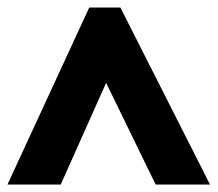

<svg xmlns="http://www.w3.org/2000/svg" viewBox="-23 -736 580 512"><path d="M-3 -244 215 -716H298L537 -244H392L260 -515L139 -244Z"/></svg>

Font: Noto Sans Myanmar UI SemiCondensed Black
Style: Regular
Weight: 900
Width: 4
Designer: Monotype Design Team
Foundry: Monotype Imaging Inc.
Version: Version 2.103; ttfautohint (v1.8.4.7-5d5b)